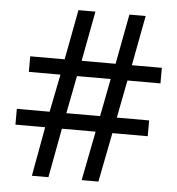

<svg xmlns="http://www.w3.org/2000/svg" viewBox="-52 -762 748 811"><g transform="rotate(5 322.5 -357.0)"><path d="M113 0H183L222 -209H365L324 0H395L436 -209H586V-276H449L480 -436H620V-502H493L533 -714H464L424 -502H280L320 -714H248L208 -502H62V-436H196L164 -276H25V-209H151ZM235 -276 266 -436H409L378 -276Z"/></g></svg>

Font: Noto Sans Math
Style: Regular
Weight: 400
Designer: Monotype Design Team, Delve Withrington, Jeff Kellem
Foundry: Monotype Imaging Inc., Delve Fonts LLC
Version: Version 3.000